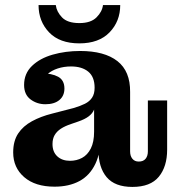

<svg xmlns="http://www.w3.org/2000/svg" viewBox="-20 -725 702 757"><path d="M159 -314Q126 -314 100.5 -333Q75 -352 75 -390Q75 -435 106 -465Q137 -495 187.5 -509.5Q238 -524 296 -524Q392 -524 443 -484Q494 -444 493 -362L353 -379Q353 -422 328 -442.5Q303 -463 260 -463Q232 -463 207.5 -455Q183 -447 166.5 -432Q150 -417 143 -394V-436Q184 -436 209 -422.5Q234 -409 234 -376Q234 -347 214 -330.5Q194 -314 159 -314ZM502 12Q433 12 400.5 -26.5Q368 -65 368 -134V-164H351V-293H347L353 -335V-379L493 -362V-128Q493 -110 502 -99Q511 -88 527 -88Q545 -88 554 -99Q563 -110 563 -128V-329H639V-135Q639 -68 606 -28Q573 12 502 12ZM195 11Q119 11 75.5 -26.5Q32 -64 32 -124Q32 -169 51.5 -198.5Q71 -228 106 -247Q141 -266 185 -277L270 -299Q297 -307 315 -316Q333 -325 343 -340Q353 -355 353 -379L356 -293H351Q345 -278 330 -266.5Q315 -255 289 -246L260 -236Q236 -228 220 -217.5Q204 -207 195.5 -192.5Q187 -178 187 -157Q187 -126 206 -108.5Q225 -91 256 -91Q282 -91 303.5 -102.5Q325 -114 338 -139.5Q351 -165 351 -206L377 -197Q378 -125 356 -79Q334 -33 293 -11Q252 11 195 11ZM293 -554Q215 -554 173.5 -597.5Q132 -641 132 -705H200Q203 -679 224.5 -656.5Q246 -634 293 -634Q338 -634 360.5 -656.5Q383 -679 386 -705H454Q454 -641 412 -597.5Q370 -554 293 -554Z"/></svg>

Font: Montagu Slab 144pt SemiBold
Style: Regular
Weight: 600
Version: Version 1.000